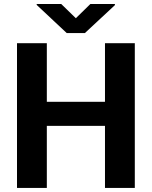

<svg xmlns="http://www.w3.org/2000/svg" viewBox="-20 -923 747 943"><path d="M63.5 0ZM642.1 0H495.6V-304.7H210V0H63.5V-710.9H210V-422.9H495.6V-710.9H642.1ZM352.5 -833.5 423.8 -903.3H544.4V-897.9L397 -760.7H307.6L160.2 -898.9V-903.3H280.8Z"/></svg>

Font: Roboto
Style: Bold
Weight: 700
Designer: Google
Version: Version 2.134; 2016; ttfautohint (v1.6)